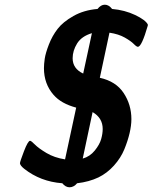

<svg xmlns="http://www.w3.org/2000/svg" viewBox="-20 -770 649 817"><path d="M64.9 -75.2Q64.9 -82 82 -126.5Q99.1 -170.9 107.9 -170.9Q112.8 -170.9 128.4 -155Q144 -139.2 177.5 -119.1Q210.9 -99.1 256.8 -91.8L304.2 -312Q240.2 -329.1 208 -366.2Q167 -413.1 167 -480Q167 -497.1 170.4 -520.5Q173.8 -543.9 188 -580.6Q202.1 -617.2 225.1 -647Q248 -676.8 292.5 -701.9Q336.9 -727.1 395 -731.9Q409.2 -750 426 -750Q442.9 -750 457 -731.9Q511.2 -727.1 555.2 -706.1Q599.1 -685.1 608.9 -666V-661.1Q583 -571.3 566.9 -570.8Q561 -570.8 549.1 -583Q537.1 -595.2 511 -610.1Q484.9 -625 445.8 -630.9L404.8 -439Q473.6 -423.8 506.3 -374Q539.1 -324.2 539.1 -263.2Q539.1 -236.3 531.5 -203.6Q523.9 -170.9 509 -134.5Q494.1 -98.1 465.1 -65.7Q436 -33.2 398.9 -15.1Q358.9 3.9 308.1 9.8Q293.9 26.9 275.9 26.9Q258.8 26.9 245.1 9.8Q152.3 2.9 83 -51.8Q65.9 -65.4 64.9 -75.2ZM289.1 -522Q289.1 -478 334 -457L371.1 -628.9Q327.1 -615.7 308.1 -585Q289.1 -554.2 289.1 -522ZM332 -95.2Q362.8 -104 383.3 -129.4Q403.8 -154.8 410.4 -178Q417 -201.2 417 -221.2Q417 -268.1 374 -293Z"/></svg>

Font: CMU Sans Serif
Style: BoldOblique
Weight: 700
Italic angle: -12°
Version: Version 0.7.0